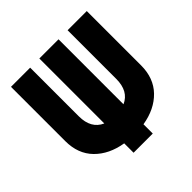

<svg xmlns="http://www.w3.org/2000/svg" viewBox="-226 -1029 1331 1331"><g transform="rotate(-45 439.5 -363.0)"><path d="M811 -825V-293Q811 -168 736 -90.5Q661 -13 534 8V99H346V7Q219 -14 143.5 -91Q68 -168 68 -293V-825H256V-348Q256 -228 346 -188V-825H534V-188Q623 -227 623 -348V-825Z"/></g></svg>

Font: Hussar
Style: BoldWeb
Weight: 700
Foundry: Cannot Into Space Fonts
Version: Version 2.00